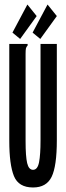

<svg xmlns="http://www.w3.org/2000/svg" viewBox="-20 -817 290 848"><path d="M126 11Q62 11 41.5 -39.5Q21 -90 21 -195V-623H102V-616Q96 -610 94.5 -603Q93 -596 93 -579V-194Q93 -126 100 -96.5Q107 -67 126 -67Q146 -67 152.5 -100.5Q159 -134 159 -197V-623H231V-198Q231 -83 208 -36Q185 11 126 11ZM158 -645 124 -673 190 -797 231 -746ZM69 -645 35 -673 101 -797 142 -746Z"/></svg>

Font: Inconsolata UltraCondensed Bold
Style: Regular
Weight: 700
Width: 1
Monospace: yes
Designer: Raph Levien, Cyreal, Brenton Simpson
Foundry: Raph Levien, Cyreal, Google
Version: Version 3.001; ttfautohint (v1.8.2.53-6de2)